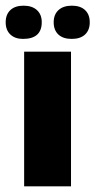

<svg xmlns="http://www.w3.org/2000/svg" viewBox="-52 -656 336 676"><path d="M198 0H33V-474H198ZM95 -578Q95 -519 29 -519Q1 -519 -15.5 -534.5Q-32 -550 -32 -577.5Q-32 -605 -15.5 -620.5Q1 -636 31 -636Q61 -636 78 -620.5Q95 -605 95 -578ZM200.5 -519Q170 -519 153.5 -534.5Q137 -550 137 -577.5Q137 -605 154 -620.5Q171 -636 201 -636Q231 -636 247.5 -620.5Q264 -605 264 -577.5Q264 -550 247.5 -534.5Q231 -519 200.5 -519Z"/></svg>

Font: Passion One
Style: Regular
Weight: 400
Designer: Alejandro Lo Celso
Foundry: Fontstage
Version: Version 1.001